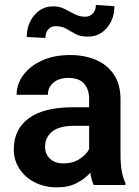

<svg xmlns="http://www.w3.org/2000/svg" viewBox="-20 -766 577 795"><path d="M368.2 0Q358.9 -19 354 -50.8Q332 -25.9 298.1 -8.1Q264.2 9.8 216.3 9.8Q165 9.8 124.5 -10.7Q84 -31.2 60.5 -66.9Q37.1 -102.5 37.1 -147.9Q37.1 -231 99.4 -276.4Q161.6 -321.8 280.3 -321.8H349.1V-356Q349.1 -396 328.1 -419.7Q307.1 -443.4 263.2 -443.4Q224.1 -443.4 201.2 -423.8Q178.2 -404.3 178.2 -373.5H48.8Q48.8 -417.5 76.2 -454.8Q103.5 -492.2 153.3 -515.1Q203.1 -538.1 270.5 -538.1Q330.6 -538.1 377.7 -517.8Q424.8 -497.6 451.9 -456.8Q479 -416 479 -355V-124.5Q479 -48.8 499.5 -8.3V0ZM242.7 -89.4Q281.7 -89.4 309.6 -107.7Q337.4 -126 349.1 -148.4V-245.1H286.6Q225.6 -245.1 196 -221.2Q166.5 -197.3 166.5 -158.2Q166.5 -128.4 186.8 -108.9Q207 -89.4 242.7 -89.4ZM377 -745.6 453.6 -740.2Q453.6 -687 422.6 -650.6Q391.6 -614.3 344.2 -614.3Q312.5 -614.3 292.5 -625.2Q272.5 -636.2 254.4 -647Q236.3 -657.7 210.4 -657.7Q192.4 -657.7 180.2 -644.8Q168 -631.8 168 -608.9L90.8 -612.8Q90.8 -665.5 121.8 -702.6Q152.8 -739.7 200.2 -739.7Q226.6 -739.7 247.3 -729Q268.1 -718.3 288.6 -707.5Q309.1 -696.8 333.5 -696.8Q351.6 -696.8 364.3 -710Q377 -723.1 377 -745.6Z"/></svg>

Font: Vazirmatn UI SemiBold
Style: Regular
Weight: 600
Designer: Saber Rastikerdar
Foundry: Saber Rastikerdar
Version: Version 33.003